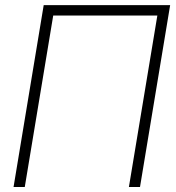

<svg xmlns="http://www.w3.org/2000/svg" viewBox="-20 -748 703 768"><path d="M660.6 -727.5 540 0H495.6L609.4 -686H192.9L79.1 0H34.2L154.8 -727.5Z"/></svg>

Font: Inter Display Extra Light
Style: Italic
Weight: 200
Italic angle: -9.39999°
Designer: Rasmus Andersson
Foundry: rsms
Version: Version 4.000;git-4fc901f